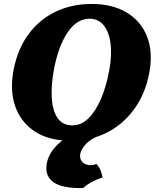

<svg xmlns="http://www.w3.org/2000/svg" viewBox="-20 -705 785 974"><path d="M339 9Q229 9 157.5 -37.5Q86 -84 57.5 -165Q29 -246 49 -351Q70 -458 125.5 -532.5Q181 -607 263 -646Q345 -685 444 -685Q551 -685 623.5 -641Q696 -597 726.5 -518.5Q757 -440 737 -334Q718 -232 663 -154.5Q608 -77 525.5 -34Q443 9 339 9ZM348 -69Q392 -69 428.5 -104.5Q465 -140 492.5 -204Q520 -268 535 -353Q548 -425 541 -483Q534 -541 507 -575.5Q480 -610 434 -610Q370 -610 323.5 -541.5Q277 -473 254 -355Q239 -275 242.5 -210Q246 -145 271.5 -107Q297 -69 348 -69ZM380 249Q328 249 288.5 237Q249 225 229.5 197.5Q210 170 217 126Q221 100 237 72Q253 44 288.5 13.5Q324 -17 388 -48L501 -23Q449 -7 420.5 21Q392 49 387 76Q383 102 398.5 117.5Q414 133 440 133Q447 133 455 131.5Q463 130 468 126Q482 139 490 159Q498 179 500 195Q474 203 447 217.5Q420 232 403 248Q396 249 391.5 249Q387 249 380 249Z"/></svg>

Font: Vollkorn Black
Style: Italic
Weight: 900
Italic angle: -11°
Designer: Friedrich Althausen
Foundry: Friedrich Althausen
Version: Version 5.000; ttfautohint (v1.8.3)